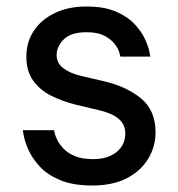

<svg xmlns="http://www.w3.org/2000/svg" viewBox="-20 -560 548 590"><path d="M264 10Q203 10 163.5 -7Q124 -24 101 -49.5Q78 -75 67 -100.5Q56 -126 53 -143Q50 -160 50 -160H146Q146 -160 148 -151Q150 -142 156.5 -129Q163 -116 176 -102.5Q189 -89 211 -80Q233 -71 266 -71Q298 -71 320 -81.5Q342 -92 353.5 -109.5Q365 -127 365 -149Q365 -178 344.5 -195Q324 -212 286 -221L214 -238Q174 -248 139 -265Q104 -282 82.5 -311.5Q61 -341 61 -385Q61 -431 84 -465.5Q107 -500 148.5 -520Q190 -540 245 -540Q300 -540 336 -524.5Q372 -509 393.5 -486Q415 -463 425.5 -440Q436 -417 439 -401.5Q442 -386 442 -386H350Q350 -386 347 -397.5Q344 -409 333.5 -423.5Q323 -438 302 -449.5Q281 -461 246 -461Q198 -461 176 -439Q154 -417 154 -391Q154 -366 174.5 -350.5Q195 -335 228 -327L301 -310Q369 -294 413.5 -257.5Q458 -221 458 -153Q458 -109 435 -71.5Q412 -34 369 -12Q326 10 264 10Z"/></svg>

Font: Be Vietnam Pro Variable Thin
Style: Regular
Weight: 100
Designer: Lam Bao, Tony Le, Vietanh Nguyen
Foundry: Yellow Type Foundry
Version: Version 1.002